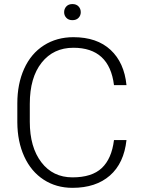

<svg xmlns="http://www.w3.org/2000/svg" viewBox="-20 -901 689 931"><path d="M593.3 -221.7Q581.1 -109.4 512.9 -49.8Q444.8 9.8 331.5 9.8Q252.4 9.8 191.7 -29.8Q130.9 -69.3 97.7 -141.8Q64.5 -214.4 64 -307.6V-399.9Q64 -494.6 97.2 -567.9Q130.4 -641.1 192.6 -680.9Q254.9 -720.7 335.9 -720.7Q450.2 -720.7 516.4 -658.9Q582.5 -597.2 593.3 -488.3H532.7Q510.3 -669.4 335.9 -669.4Q239.3 -669.4 181.9 -597.2Q124.5 -524.9 124.5 -397.5V-310.5Q124.5 -187.5 180.4 -114.3Q236.3 -41 331.5 -41Q425.8 -41 473.6 -86.2Q521.5 -131.3 532.7 -221.7ZM291 -841.8Q291 -858.4 301.8 -869.9Q312.5 -881.3 331.1 -881.3Q350.1 -881.3 360.8 -869.9Q371.6 -858.4 371.6 -841.8Q371.6 -825.7 360.8 -814.5Q350.1 -803.2 331.1 -803.2Q312.5 -803.2 301.8 -814.5Q291 -825.7 291 -841.8Z"/></svg>

Font: Roboto-Light
Style: Regular
Weight: 300
Designer: Google
Version: Version 2.137; 2017